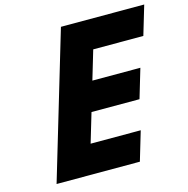

<svg xmlns="http://www.w3.org/2000/svg" viewBox="-118 -938 1028 1051"><g transform="rotate(-15 396.0 -412.5)"><path d="M791.7 -825H319.7L74 0H546L595.1 -165H311.1L360.6 -331H632.6L681.7 -496H409.7L458.5 -660H742.5Z"/></g></svg>

Font: Hussar
Style: BdOblThree
Weight: 700
Foundry: Cannot Into Space Fonts
Version: Version 2.00